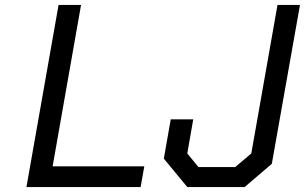

<svg xmlns="http://www.w3.org/2000/svg" viewBox="-20 -757 1234 777"><path d="M970 0H738L643 -115L671 -274H762L738 -136L783 -81H932L997 -136L1103 -737H1194L1080 -94ZM87 0 217 -737H308L193 -84H564L549 0Z"/></svg>

Font: Tomorrow
Style: Italic
Weight: 400
Italic angle: -10°
Designer: Tony de Marco, Monica Rizzolli
Foundry: Just in Type
Version: Version 2.002